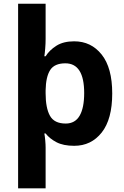

<svg xmlns="http://www.w3.org/2000/svg" viewBox="-20 -780 673 1040"><path d="M587.9 -273.9Q587.9 -134.3 531 -62.3Q474.1 9.8 381.8 9.8Q322.8 9.8 285.6 -9.8Q248.5 -29.3 227.1 -57.1H220.2Q223.1 -42 225.1 -19.3Q227.1 3.4 227.1 19V240.2H78.1V-759.8H227.1V-568.8Q227.1 -544.9 224.9 -517.6Q222.7 -490.2 220.2 -475.1H227.1Q248 -508.8 285.9 -532.5Q323.7 -556.2 381.8 -556.2Q473.6 -556.2 530.8 -484.4Q587.9 -412.6 587.9 -273.9ZM436 -275.9Q436 -437 334 -437Q275.4 -437 252 -400.9Q228.5 -364.7 227.1 -291V-274.9Q227.1 -195.3 250.5 -153.1Q273.9 -110.8 335.9 -110.8Q386.7 -110.8 411.4 -153.3Q436 -195.8 436 -275.9Z"/></svg>

Font: Open Sans
Style: Bold
Weight: 700
Designer: Monotype Design Team
Foundry: Monotype Imaging Inc.
Version: Version 3.000; ttfautohint (v1.8.4)